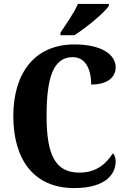

<svg xmlns="http://www.w3.org/2000/svg" viewBox="-20 -951 648 981"><path d="M289 -784V-771H360C420 -809 514 -886 536 -921V-931H378C360 -886 315 -825 289 -784ZM359 10C528 10 571 -69 571 -125C571 -141 566 -160 557 -168C527 -122 479 -69 386 -69C263 -69 218 -158 218 -358C218 -549 250 -659 351 -659C424 -659 446 -585 446 -519C530 -519 571 -557 571 -607C571 -671 501 -724 360 -724C155 -724 48 -575 48 -358C48 -137 152 10 359 10Z"/></svg>

Font: Noto Serif Devanagari Condensed ExtraBold
Style: Regular
Weight: 800
Width: 3
Designer: Universal Thirst, Indian Type Foundry and the Monotype Design Team
Foundry: Monotype Imaging Inc.
Version: Version 2.004